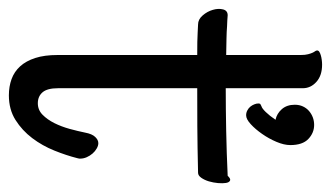

<svg xmlns="http://www.w3.org/2000/svg" viewBox="-248 -547 753 437"><g transform="rotate(90 128.5 -328.5)"><path d="M-55.2 -470.2Q-43.9 -469.2 -30.3 -468.8Q-18.6 -467.8 -2 -467.5Q14.6 -467.3 35.2 -466.8V-636.2Q35.2 -647 33.4 -653.3Q31.7 -659.7 30 -663.3Q28.3 -667 26.6 -669.2Q24.9 -671.4 24.9 -673.8Q24.9 -676.8 27.8 -678.7Q30.8 -680.7 35.6 -682.1Q40.5 -683.6 46.1 -684.3Q51.8 -685.1 57.1 -685.1Q82 -685.1 96.4 -672.1Q110.8 -659.2 110.8 -641.1V-465.8Q156.7 -465.8 207.8 -466.8Q258.8 -467.8 310.1 -470.2Q316.9 -477.5 321 -475.6Q325.2 -473.6 326.4 -466.3Q327.6 -459 326.7 -448.2Q325.7 -437.5 322.8 -427.5Q319.8 -417.5 314.7 -410.2Q309.6 -402.8 303.2 -402.8Q243.2 -401.4 197 -401.1Q150.9 -400.9 110.8 -400.9V-84Q110.8 -59.6 120.1 -48.8Q129.4 -38.1 145 -38.1Q160.2 -38.1 171.1 -48.8Q182.1 -59.6 190.2 -75.7Q198.2 -91.8 203.4 -110.6Q208.5 -129.4 211.9 -146Q214.8 -161.6 221.7 -168.7Q228.5 -175.8 235.8 -175.8Q241.7 -175.8 248 -172.1Q254.4 -168.5 259.5 -162.6Q264.6 -156.7 267.8 -149.4Q271 -142.1 271 -134.8Q271 -133.8 271 -132.3Q271 -130.9 270 -127.9Q263.7 -103 252.7 -75.7Q241.7 -48.3 224.4 -25.4Q207 -2.4 183.1 12.7Q159.2 27.8 127 27.8Q106.9 27.8 90.1 21.7Q73.2 15.6 61 2.2Q48.8 -11.2 42 -32.2Q35.2 -53.2 35.2 -83V-400.9Q18.6 -400.9 5.6 -401.1Q-7.3 -401.4 -16.1 -401.9Q-26.4 -402.3 -34.2 -402.8Q-45.9 -402.8 -54.9 -413.3Q-64 -423.8 -67.6 -436.5Q-71.3 -449.2 -68.6 -459.7Q-65.9 -470.2 -55.2 -470.2ZM194.3 -667Q212.4 -667 226.3 -653.8Q240.2 -640.6 240.2 -612.8Q240.2 -598.6 232.9 -581.3Q225.6 -564 214.8 -548.6Q204.1 -533.2 192.6 -522.7Q181.2 -512.2 172.4 -512.2Q166.5 -512.2 161.4 -514.9Q156.2 -517.6 152.8 -521.7Q149.4 -525.9 147.5 -530.8Q145.5 -535.6 145.5 -540Q145.5 -543.9 147.2 -544.7Q148.9 -545.4 151.4 -546.9Q156.7 -548.3 165 -556.9Q173.3 -565.4 182.6 -579.1Q168.5 -582 158.4 -593.5Q148.4 -605 148.4 -623Q148.4 -633.3 152.3 -641.6Q156.2 -649.9 162.8 -655.5Q169.4 -661.1 177.5 -664.1Q185.5 -667 194.3 -667Z"/></g></svg>

Font: Grand Hotel
Style: Regular
Weight: 400
Designer: Brian J. Bonislawsky & Jim Lyles for Astigmatic (AOETI)
Foundry: Astigmatic (AOETI)
Version: Version 001.000